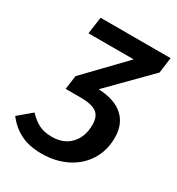

<svg xmlns="http://www.w3.org/2000/svg" viewBox="-239 -642 899 974"><g transform="rotate(30 211.0 -155.5)"><path d="M463 -438 238 -210Q333 -206 382.5 -161.5Q432 -117 432 -38Q432 38 395.5 96Q359 154 294.5 186Q230 218 149 218Q77 218 26 192.5Q-25 167 -61 119L15 55Q48 89 78.5 103.5Q109 118 151 118Q221 118 261 75Q301 32 301 -38Q301 -88 272 -108Q243 -128 179 -128H91L92 -129L103 -209L316 -430H51L65 -529H475Z"/></g></svg>

Font: FiraGO Medium
Style: Italic
Weight: 500
Italic angle: -8°
Designer: bBox Type GmbH
Foundry: bBox Type GmbH
Version: Version 1.001